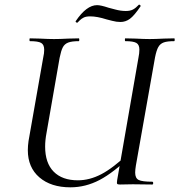

<svg xmlns="http://www.w3.org/2000/svg" viewBox="-20 -789 767 821"><path d="M99 -147Q99 -165 102 -186L165 -544Q169 -561 169 -576Q169 -598 156 -605.5Q143 -613 108 -613Q106 -613 106 -619Q106 -625 108 -625L150 -624Q188 -622 211 -622Q235 -622 273 -624L317 -625Q319 -625 319 -619Q319 -613 317 -613Q287 -613 271.5 -607Q256 -601 248.5 -586.5Q241 -572 235 -542L179 -221Q173 -190 173 -162Q173 -92 209.5 -55Q246 -18 313 -18Q363 -18 413 -44Q463 -70 531 -134L541 -124Q466 -51 406 -19.5Q346 12 281 12Q198 12 148.5 -30.5Q99 -73 99 -147ZM481 -19 572 -542Q576 -561 576 -577Q576 -598 563 -605.5Q550 -613 516 -613Q514 -613 514 -619Q514 -625 516 -625L559 -624Q597 -622 620 -622Q643 -622 681 -624L725 -625Q727 -625 727 -619Q727 -613 725 -613Q695 -613 680 -607.5Q665 -602 657 -588Q649 -574 643 -544L561 -81Q558 -63 558 -51Q558 -27 573 -19.5Q588 -12 631 -12Q635 -12 635 -6Q635 0 631 0L548 -1L493 0Q483 0 481 -3Q479 -6 481 -19ZM310 -692Q307 -692 304.5 -694.5Q302 -697 304 -699Q350 -767 395 -767Q411 -767 444 -756Q449 -755 472.5 -748.5Q496 -742 518 -742Q537 -742 549 -748.5Q561 -755 574 -769H575Q578 -769 580 -766.5Q582 -764 581 -762Q554 -722 535.5 -708.5Q517 -695 495 -695Q478 -695 459.5 -700Q441 -705 436 -706Q395 -719 366 -719Q348 -719 338 -714Q328 -709 321 -702Q314 -695 311 -692Z"/></svg>

Font: Cormorant Infant Medium
Style: Italic
Weight: 500
Italic angle: -10°
Designer: Christian Thalmann (Catharsis Fonts)
Foundry: Catharsis Fonts
Version: Version 4.000